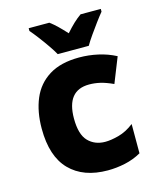

<svg xmlns="http://www.w3.org/2000/svg" viewBox="-115 -850 794 944"><g transform="rotate(-15 281.5 -378.0)"><path d="M317 10Q193 10 124 -60.5Q55 -131 55 -272Q55 -358 82.5 -423.5Q110 -489 169.5 -526Q229 -563 323 -563Q371 -563 418.5 -552.5Q466 -542 508 -520L457 -392Q420 -409 392 -415.5Q364 -422 336 -422Q221 -422 221 -279Q221 -198 254.5 -163.5Q288 -129 341 -129Q370 -129 409.5 -139.5Q449 -150 488 -180V-31Q449 -9 405 0.5Q361 10 317 10ZM226 -606Q215 -626 196 -653.5Q177 -681 156.5 -708Q136 -735 121 -752V-766H226Q245 -752 264 -733.5Q283 -715 305 -691Q327 -716 346 -734Q365 -752 385 -766H488V-752Q473 -734 453.5 -707.5Q434 -681 415 -654Q396 -627 384 -606Z"/></g></svg>

Font: Noto Sans Mono SemiCondensed Black
Style: Regular
Weight: 900
Width: 4
Designer: Monotype Design Team
Foundry: Monotype Imaging Inc.
Version: Version 2.014; ttfautohint (v1.8.4.7-5d5b)